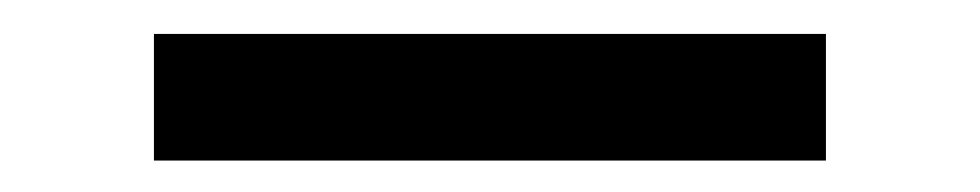

<svg xmlns="http://www.w3.org/2000/svg" viewBox="-20 -398 592 116"><path d="M73 -301V-377.5H479V-301Z"/></svg>

Font: Libre Caslon Text Medium
Style: Regular
Weight: 500
Designer: Pablo Impallari, Rodrigo Fuenzalida, Katja Schimmel
Foundry: Pablo Impallari, Rodrigo Fuenzalida
Version: Version 2.000